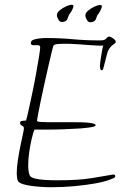

<svg xmlns="http://www.w3.org/2000/svg" viewBox="-20 -768 544 803"><path d="M357 -675Q349 -675 343 -685.5Q337 -696 337 -704Q337 -714 349 -724Q361 -734 375.5 -740.5Q390 -747 398 -747Q406 -747 406 -743Q406 -731 392 -711Q386 -704 381.5 -689.5Q377 -675 357 -675ZM238 -676Q230 -676 224 -686.5Q218 -697 218 -705Q218 -715 230 -725Q242 -735 256.5 -741.5Q271 -748 279 -748Q287 -748 287 -744Q287 -732 273 -712Q267 -705 262.5 -690.5Q258 -676 238 -676ZM196 15Q151 15 111.5 9.5Q72 4 59 -6Q53 -12 51.5 -23.5Q50 -35 50 -42Q50 -66 54.5 -96.5Q59 -127 65 -156Q71 -185 75.5 -205.5Q80 -226 80 -231Q80 -239 72 -242.5Q64 -246 64 -254Q64 -262 73.5 -262.5Q83 -263 89 -264Q93 -277 100 -309Q107 -341 115.5 -381Q124 -421 131 -460.5Q138 -500 143 -530Q148 -560 148 -570Q148 -579 138.5 -579Q129 -579 119 -579Q109 -579 109 -588Q109 -598 120.5 -602Q132 -606 147 -607.5Q162 -609 173 -609Q229 -609 284 -604Q339 -599 395 -599H400Q414 -599 419.5 -603Q425 -607 428 -611Q431 -615 436 -615Q442 -615 453 -607.5Q464 -600 464 -593Q464 -589 462 -588Q460 -587 458 -585Q434 -569 427.5 -541.5Q421 -514 414 -489Q413 -486 411.5 -480Q410 -474 405 -474Q401 -474 399.5 -480Q398 -486 398 -490Q398 -500 400.5 -517Q403 -534 406 -551.5Q409 -569 412 -578Q411 -577 402 -577Q388 -577 360.5 -579Q333 -581 304.5 -583Q276 -585 258 -585Q250 -585 231 -584.5Q212 -584 205 -579Q203 -578 197.5 -555.5Q192 -533 184 -498.5Q176 -464 167.5 -425.5Q159 -387 151.5 -351.5Q144 -316 139.5 -291.5Q135 -267 135 -263Q135 -259 150 -258Q165 -257 180 -257H281Q299 -257 322 -256.5Q345 -256 362.5 -253Q380 -250 380 -244Q380 -240 366 -237Q352 -234 337.5 -233Q323 -232 319 -231Q285 -229 250 -227.5Q215 -226 180 -226H124Q118 -211 112 -185Q106 -159 102 -130.5Q98 -102 98 -77Q98 -50 104 -35Q108 -26 125.5 -21.5Q143 -17 167.5 -15.5Q192 -14 217 -14Q264 -14 298 -16Q332 -18 367 -23.5Q402 -29 452 -38Q462 -38 462 -32Q462 -25 452 -21.5Q442 -18 440 -17Q418 -8 379 -1Q340 6 292.5 10.5Q245 15 196 15Z"/></svg>

Font: Moon Dance
Style: Regular
Weight: 400
Designer: Robert E. Leuschke
Foundry: Robert E. Leuschke
Version: Version 1.010; ttfautohint (v1.8.3)